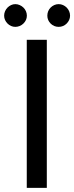

<svg xmlns="http://www.w3.org/2000/svg" viewBox="-38 -909 359 929"><path d="M188.5 0H91.5V-716.5H188.5ZM301 -833Q301 -822 296.5 -812.2Q292 -802.5 284.5 -795Q277 -787.5 267 -783.2Q257 -779 246 -779Q234.5 -779 224.5 -783.2Q214.5 -787.5 207 -795Q199.5 -802.5 195.2 -812.2Q191 -822 191 -833Q191 -844.5 195.2 -854.8Q199.5 -865 207 -872.5Q214.5 -880 224.5 -884.5Q234.5 -889 246 -889Q257 -889 267 -884.5Q277 -880 284.5 -872.5Q292 -865 296.5 -854.8Q301 -844.5 301 -833ZM92 -833Q92 -822 87.5 -812.2Q83 -802.5 75.2 -795Q67.5 -787.5 57.2 -783.2Q47 -779 36 -779Q25.5 -779 15.8 -783.2Q6 -787.5 -1.5 -795Q-9 -802.5 -13.5 -812.2Q-18 -822 -18 -833Q-18 -844.5 -13.5 -854.8Q-9 -865 -1.5 -872.5Q6 -880 15.8 -884.5Q25.5 -889 36 -889Q47 -889 57.2 -884.5Q67.5 -880 75.2 -872.5Q83 -865 87.5 -854.8Q92 -844.5 92 -833Z"/></svg>

Font: Lato
Style: Regular
Weight: 400
Designer: Lukasz Dziedzic with Adam Twardoch and Botio Nikoltchev
Foundry: tyPoland Lukasz Dziedzic
Version: Version 2.010; 2014-09-01; http://www.latofonts.com/; ttfaut